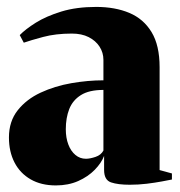

<svg xmlns="http://www.w3.org/2000/svg" viewBox="-20 -538 534 569"><path d="M145.5 11.5Q102 11.5 70.8 -6.5Q39.5 -24.5 23 -56.5Q6.5 -88.5 6.5 -130.5Q6.5 -178.5 32.5 -211.2Q58.5 -244 100.5 -263.5Q142.5 -283 191.5 -291.5Q240.5 -300 286.5 -300V-360.5Q286.5 -382 275 -399.8Q263.5 -417.5 242.8 -428Q222 -438.5 193 -438.5Q145 -438.5 107.8 -428.5Q70.5 -418.5 50.5 -411.5L38.5 -434Q55.5 -451.5 86.2 -470.8Q117 -490 161.8 -503.8Q206.5 -517.5 265 -517.5Q321 -517.5 363.2 -499.8Q405.5 -482 429.2 -442.8Q453 -403.5 453 -339V-34L489.5 -24V-6Q479 -4 459.2 -0.2Q439.5 3.5 415 6.5Q390.5 9.5 364.5 9.5Q329.5 9.5 309 2.5Q288.5 -4.5 288.5 -34.5V-76Q280.5 -55 260.8 -34.8Q241 -14.5 211.8 -1.5Q182.5 11.5 145.5 11.5ZM234.5 -67.5Q246.5 -67.5 263 -73Q279.5 -78.5 286.5 -92V-271.5Q244 -271.5 219.8 -256.2Q195.5 -241 185.2 -214.8Q175 -188.5 175 -155Q175 -129.5 182.5 -109.8Q190 -90 203.5 -78.8Q217 -67.5 234.5 -67.5Z"/></svg>

Font: Merriweather 144pt Black
Style: Regular
Weight: 900
Version: Version 2.100